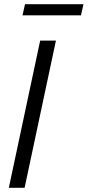

<svg xmlns="http://www.w3.org/2000/svg" viewBox="-20 -893 417 913"><path d="M22 0 171 -700H246L97 0ZM87 -820 99 -873H377L365 -820Z"/></svg>

Font: Red Hat Display VF
Style: Italic
Weight: 300
Italic angle: -12°
Designer: Pentagram, MCKL
Foundry: Pentagram, MCKL
Version: Version 1.023